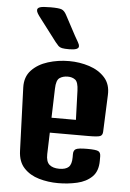

<svg xmlns="http://www.w3.org/2000/svg" viewBox="-58 -890 633 938"><g transform="rotate(5 258.5 -420.5)"><path d="M262.7 5.9Q213.4 5.9 168.7 -7.1Q124 -20 95 -50.8Q65.9 -81.5 64 -134.8L52.7 -444.3Q50.8 -496.6 81.5 -529.3Q112.3 -562 161.6 -577.4Q210.9 -592.8 265.1 -592.8Q316.9 -592.8 364.3 -577.4Q411.6 -562 440.9 -529.3Q470.2 -496.6 467.8 -444.3L460.4 -264.2Q460 -246.1 447.5 -241.2Q435.1 -236.3 391.1 -236.3H201.2L197.8 -130.9Q196.8 -93.8 213.9 -79.1Q231 -64.5 262.2 -64.5Q293.9 -64.5 308.3 -78.1Q322.8 -91.8 322.8 -126.5V-141.6Q322.8 -160.2 334.7 -166.7Q346.7 -173.3 390.1 -173.3Q433.6 -173.3 445.1 -167Q456.5 -160.6 456.5 -142.1V-120.6Q456.5 -69.3 428.5 -42Q400.4 -14.6 356 -4.4Q311.5 5.9 262.7 5.9ZM207.5 -452.6 203.1 -309.6H322.8L317.9 -452.6Q316.4 -494.1 301.8 -505.4Q287.1 -516.6 265.1 -516.6Q241.2 -516.6 224.9 -505.4Q208.5 -494.1 207.5 -452.6ZM259.3 -650.4Q235.8 -650.4 224.6 -652.8Q213.4 -655.3 207 -661.4Q200.7 -667.5 191.4 -679.2L107.4 -789.6Q98.6 -800.8 92.8 -810.3Q86.9 -819.8 86.9 -827.6Q86.9 -837.4 99.6 -842Q112.3 -846.7 152.3 -846.7Q192.9 -846.7 206.3 -841.3Q219.7 -835.9 230 -816.4L282.2 -718.8Q292 -700.7 299.1 -689.2Q306.2 -677.7 306.2 -668.5Q306.2 -650.4 259.3 -650.4Z"/></g></svg>

Font: Denk One
Style: Regular
Weight: 400
Designer: Irina Smirnova, Eben Sorkin
Foundry: Sorkin Type Co.f
Version: Version 1.004; ttfautohint (v1.8.4.7-5d5b);gftools[0.9.23]